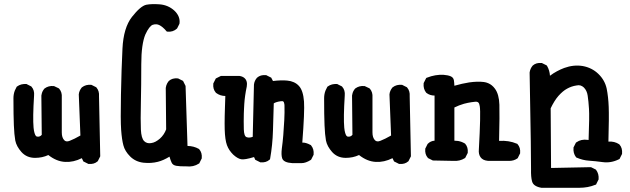

<svg xmlns="http://www.w3.org/2000/svg" viewBox="-20 -770 3040 927"><path d="M404.8 20.5 385.3 10.7 382.3 9.3 380.9 5.9 375 -6.3Q354.5 3.9 334.7 8.3Q314.9 12.7 294.9 11.7Q252.9 9.8 213.4 -21.5Q184.1 -7.8 149.4 -7.8Q108.9 -7.8 83.5 -36.1Q71.8 -49.3 64.2 -63.2Q56.6 -77.1 53.7 -91.8Q48.8 -119.1 46.9 -165.5Q44.9 -211.9 44.9 -295.9Q44.9 -305.7 46.6 -315.2Q48.3 -324.7 51.8 -333.3Q55.2 -341.8 60.1 -350.1L61 -351.6L62.5 -352.5Q71.8 -359.4 83 -362.3Q94.2 -365.2 106.4 -364.3H108.4L109.9 -363.3L129.4 -353.5L131.3 -352.5L132.3 -351.1Q147 -334.5 144.5 -308.6Q137.7 -201.2 142.1 -153.3Q143.6 -137.7 146.7 -127.7Q149.9 -117.7 152.8 -114.3Q155.8 -110.8 159.2 -110.4Q172.9 -108.4 181.6 -119.1L179.7 -307.6V-308.1V-308.6Q180.2 -311 180.7 -313.2Q181.2 -315.4 181.6 -317.6Q182.1 -319.8 182.9 -322Q183.6 -324.2 184.3 -326.2Q185.1 -328.1 186.3 -330.1Q187.5 -332 188.5 -334Q189.5 -335.9 190.9 -337.6Q192.4 -339.4 193.8 -341.3L194.3 -342.3L195.3 -342.8Q213.9 -356.9 239.3 -354.5H240.7L242.7 -353.5L263.2 -343.8L264.6 -342.8L266.1 -341.3Q280.3 -324.7 278.3 -299.3V-130.9Q278.3 -118.2 281.2 -108.9Q284.2 -99.6 290 -93.3Q299.3 -83 316.9 -90.3Q338.4 -98.6 368.2 -115.7L360.4 -313V-314V-314.5Q361.3 -323.7 365 -332Q368.7 -340.3 374.5 -347.2L375 -348.1L376 -348.6Q394.5 -362.8 419.9 -360.4H421.9L423.3 -359.4L442.9 -349.6L444.8 -348.6L445.8 -347.2Q460 -330.6 458 -305.2L463.9 -17.6V-15.1L462.9 -13.2L453.1 6.3L452.1 8.3L450.7 9.3Q434.1 23.9 408.2 21.5H406.2Z M879.4 33.2Q847.7 33.7 830.8 30.5Q814 27.3 808.6 15.1Q803.7 4.9 798.3 -13.7Q769 4.4 742.2 11.2Q709.5 19.5 672.9 15.6Q634.3 11.2 608.4 -14.6Q583 -40 575.7 -68.4Q568.4 -95.2 564.9 -142.6Q561.5 -189 564 -313Q566.4 -437 571.3 -535.2Q576.2 -636.2 617.2 -688.5Q658.7 -741.2 686.5 -747.1Q712.4 -752 751.5 -749Q792 -745.6 821.3 -719.2Q851.1 -691.4 846.7 -656.7L846.2 -655.3L845.7 -653.8L835.9 -634.3L835 -632.8L833.5 -631.3Q814.9 -614.7 789.1 -617.2L785.2 -617.7L782.7 -620.6Q764.6 -641.6 749 -648.9Q735.4 -655.8 717.8 -650.4Q710 -647.9 700.7 -636.2Q691.4 -624.5 681.6 -603Q672.4 -581.1 667.2 -544.9Q662.1 -508.8 662.1 -459.5Q662.1 -358.4 660.2 -273.9Q658.2 -189.5 660.2 -144.5Q662.1 -103 675.8 -88.9Q689 -75.7 709.5 -79.1Q720.7 -80.6 731.2 -86.2Q741.7 -91.8 752.4 -101.1Q762.2 -109.9 769.8 -121.1Q777.3 -132.3 782.2 -145.5L780.3 -344.7V-345.2V-345.7Q781.2 -352.1 783 -357.7Q784.7 -363.3 787.6 -368.4Q790.5 -373.5 794.4 -378.4L794.9 -378.9L795.4 -379.4Q812 -394 837.9 -391.6H839.8L841.3 -390.6L860.8 -380.9L863.8 -379.4L865.2 -376.5L875 -356.9L876 -355V-353L885.3 -65.4Q915.5 -64.9 939.5 -51.3L940.9 -50.8L941.9 -49.3Q956.5 -32.7 954.1 -6.8V-4.9L953.1 -3.4L943.4 16.1L942.4 18.6L939.9 20Q914.1 37.1 879.4 33.2Z M1391.1 17.6Q1349.1 15.1 1342.3 -5.9Q1336.9 -22.5 1340.8 -53.7Q1342.8 -67.9 1344.5 -83.7Q1346.2 -99.6 1347.7 -117.2Q1350.6 -151.9 1352.5 -189.9Q1354.5 -227.5 1353.5 -260.7Q1353.5 -264.2 1353 -266.6Q1351.6 -276.9 1347.9 -279.8Q1344.2 -282.7 1335.4 -281.2Q1313.5 -278.3 1301.8 -271L1297.9 -139.2Q1295.9 -70.3 1284.2 -3.9L1283.2 -0.5L1280.8 1.5Q1264.2 16.1 1238.3 13.7H1236.3L1234.9 12.7L1215.3 2.9L1212.4 1.5L1210.9 -2L1206.5 -11.7Q1161.1 2 1144.5 -1Q1126.5 -4.4 1105.5 -23.9Q1095.7 -33.7 1088.1 -44.9Q1080.6 -56.2 1075.7 -69.3Q1066.4 -94.7 1064.9 -145.5Q1064.5 -157.7 1064.5 -173.8Q1064.5 -189.9 1064.9 -210.2Q1065.4 -230.5 1066.2 -254.6Q1066.9 -278.8 1067.9 -306.6Q1055.7 -306.6 1044.4 -310.3Q1033.2 -314 1023.4 -321.3L1022.5 -321.8L1022 -322.8Q1007.3 -339.4 1009.8 -365.2V-367.2L1010.7 -368.7L1020.5 -388.2L1022 -391.1L1024.9 -392.6L1044.4 -402.3L1046.4 -403.3H1048.8H1134.8H1135.3H1136.2Q1149.9 -401.4 1158.7 -394.5Q1167.5 -387.7 1170.7 -376.7Q1173.8 -365.7 1171.4 -352.1Q1168.9 -340.8 1167 -329.8Q1165 -318.8 1163.6 -308.3Q1162.1 -297.9 1161.1 -288.1Q1160.2 -278.3 1159.4 -267.6Q1158.7 -256.8 1158.2 -245.4Q1157.7 -233.9 1157.2 -221.7Q1156.2 -185.5 1157.2 -145.5Q1158.2 -112.3 1170.4 -107.9Q1183.1 -103 1200.2 -109.4L1206.1 -360.4V-360.8V-361.3Q1206.5 -366.2 1207.8 -370.6Q1209 -375 1210.7 -378.9Q1212.4 -382.8 1214.8 -386.7Q1217.3 -390.6 1220.2 -394L1220.7 -394.5L1221.2 -395Q1237.8 -409.7 1263.7 -407.2H1265.6L1267.1 -406.2L1286.6 -396.5L1289.6 -395L1291 -392.1L1297.9 -378.9Q1337.4 -383.8 1367.2 -380.9Q1384.3 -379.4 1398.4 -373Q1412.6 -366.7 1422.9 -355.5Q1443.8 -333.5 1447.8 -279.8Q1451.2 -231.4 1439.5 -81.5Q1456.5 -82.5 1479 -70.3L1481 -69.3L1482.4 -67.4Q1496.6 -49.8 1494.1 -24.4V-22.5L1493.2 -21L1483.4 -1.5L1481.9 1L1480 2.4Q1456.1 17.6 1436 17.6H1391.6Z M1904.8 20.5 1885.3 10.7 1882.3 9.3 1880.9 5.9 1875 -6.3Q1854.5 3.9 1834.7 8.3Q1814.9 12.7 1794.9 11.7Q1752.9 9.8 1713.4 -21.5Q1684.1 -7.8 1649.4 -7.8Q1608.9 -7.8 1583.5 -36.1Q1571.8 -49.3 1564.2 -63.2Q1556.6 -77.1 1553.7 -91.8Q1548.8 -119.1 1546.9 -165.5Q1544.9 -211.9 1544.9 -295.9Q1544.9 -305.7 1546.6 -315.2Q1548.3 -324.7 1551.8 -333.3Q1555.2 -341.8 1560.1 -350.1L1561 -351.6L1562.5 -352.5Q1571.8 -359.4 1583 -362.3Q1594.2 -365.2 1606.4 -364.3H1608.4L1609.9 -363.3L1629.4 -353.5L1631.3 -352.5L1632.3 -351.1Q1647 -334.5 1644.5 -308.6Q1637.7 -201.2 1642.1 -153.3Q1643.6 -137.7 1646.7 -127.7Q1649.9 -117.7 1652.8 -114.3Q1655.8 -110.8 1659.2 -110.4Q1672.9 -108.4 1681.6 -119.1L1679.7 -307.6V-308.1V-308.6Q1680.2 -311 1680.7 -313.2Q1681.2 -315.4 1681.6 -317.6Q1682.1 -319.8 1682.9 -322Q1683.6 -324.2 1684.3 -326.2Q1685.1 -328.1 1686.3 -330.1Q1687.5 -332 1688.5 -334Q1689.5 -335.9 1690.9 -337.6Q1692.4 -339.4 1693.8 -341.3L1694.3 -342.3L1695.3 -342.8Q1713.9 -356.9 1739.3 -354.5H1740.7L1742.7 -353.5L1763.2 -343.8L1764.6 -342.8L1766.1 -341.3Q1780.3 -324.7 1778.3 -299.3V-130.9Q1778.3 -118.2 1781.2 -108.9Q1784.2 -99.6 1790 -93.3Q1799.3 -83 1816.9 -90.3Q1838.4 -98.6 1868.2 -115.7L1860.4 -313V-314V-314.5Q1861.3 -323.7 1865 -332Q1868.7 -340.3 1874.5 -347.2L1875 -348.1L1876 -348.6Q1894.5 -362.8 1919.9 -360.4H1921.9L1923.3 -359.4L1942.9 -349.6L1944.8 -348.6L1945.8 -347.2Q1960 -330.6 1958 -305.2L1963.9 -17.6V-15.1L1962.9 -13.2L1953.1 6.3L1952.1 8.3L1950.7 9.3Q1934.1 23.9 1908.2 21.5H1906.2Z M2438.5 6.8H2340.8Q2338.9 6.8 2337.2 6.6Q2335.4 6.3 2333.5 6.3Q2311 3.9 2300.3 -10.7Q2289.6 -25.4 2292 -48.8Q2301.8 -225.1 2296.4 -256.8Q2294.4 -270.5 2289.3 -275.1Q2284.2 -279.8 2274.4 -278.8Q2265.6 -277.8 2256.6 -276.6Q2247.6 -275.4 2238.5 -273.4Q2229.5 -271.5 2220.2 -269Q2196.3 -262.2 2173.8 -251V-90.8Q2183.1 -90.8 2191.7 -89.4Q2200.2 -87.9 2208.3 -85Q2216.3 -82 2223.6 -77.6L2225.1 -77.1L2226.1 -75.7Q2240.7 -59.1 2238.3 -33.2V-31.2L2237.3 -29.8L2227.5 -10.3L2226.1 -7.8L2224.1 -6.3Q2200.2 8.8 2169.4 6.8L2072.3 4.9H2069.8L2067.9 3.9L2048.3 -5.9L2046.4 -6.8L2045.4 -8.3Q2030.8 -24.9 2033.2 -50.8V-52.7L2034.2 -54.2L2043.9 -73.7L2044.9 -75.2L2045.9 -76.2Q2059.1 -89.4 2078.1 -90.8V-308.6Q2055.7 -308.6 2039.1 -321.3L2038.1 -322.3L2037.1 -323.2Q2022.9 -341.8 2025.4 -367.2V-369.1L2026.4 -370.6L2036.1 -390.1L2038.1 -393.6L2041.5 -395Q2082.5 -411.1 2122.1 -408.7Q2143.1 -407.2 2156 -401.6Q2168.9 -396 2171.4 -382.8Q2172.4 -377.4 2172.9 -370.4Q2173.3 -363.3 2173.8 -356Q2210.9 -366.7 2245.1 -372.1Q2286.1 -377.9 2316.4 -374Q2327.1 -372.6 2336.9 -368.4Q2346.7 -364.3 2354.7 -357.7Q2362.8 -351.1 2369.6 -341.8Q2389.6 -314.9 2391.1 -264.2Q2392.6 -217.8 2389.6 -89.8Q2413.6 -91.3 2434.8 -87.9Q2456.1 -84.5 2475.6 -76.2L2477.5 -75.7L2479 -73.7Q2493.7 -57.1 2491.2 -31.2V-29.3L2490.2 -27.8L2480.5 -8.3L2479.5 -6.3L2477.5 -4.9Q2460.9 6.8 2438.5 6.8Z M2594.2 136.7Q2576.2 133.8 2564.2 126.2Q2552.2 118.7 2548.8 105.5Q2543 85.4 2543.9 46.4Q2544.9 9.8 2537.1 -418.9V-419.4V-419.9Q2539.6 -438.5 2551.3 -452.6L2551.8 -453.1L2552.2 -453.6Q2568.8 -468.3 2594.7 -465.8H2596.7L2598.1 -464.8L2617.7 -455.1L2620.1 -453.6L2621.6 -451.2Q2633.8 -429.7 2635.3 -404.3Q2643.6 -410.6 2652.1 -416Q2660.6 -421.4 2669.2 -426Q2677.7 -430.7 2686.5 -434.6Q2695.3 -438.5 2704.1 -441.9Q2750 -458.5 2793.5 -451.2Q2815.4 -447.3 2834.5 -437.7Q2853.5 -428.2 2869.1 -413.1Q2884.8 -397.9 2894.8 -380.1Q2904.8 -362.3 2909.2 -341.8Q2913.1 -322.3 2915.5 -300.3Q2918 -278.3 2918.9 -253.9Q2920.9 -207.5 2917.5 -86.4Q2946.8 -88.4 2969.2 -73.7L2970.2 -72.8L2971.2 -71.8Q2985.8 -55.2 2983.4 -28.3V-26.4L2982.4 -24.9L2972.7 -5.4L2971.2 -2.4L2968.3 -1Q2930.2 18.1 2890.1 12.7Q2853.5 7.8 2824.7 5.9Q2793.5 3.9 2764.6 -8.8L2762.2 -9.8L2760.7 -11.7Q2746.6 -30.3 2749 -56.6V-58.6L2750 -60.1L2759.8 -79.6L2760.7 -81.5L2763.2 -83Q2785.6 -99.1 2816.9 -94.7L2821.8 -94.2Q2826.2 -209.5 2823.7 -244.6Q2822.8 -262.7 2821 -278.8Q2819.3 -294.9 2817.4 -308.1Q2814 -332.5 2798.8 -347.7Q2791.5 -354.5 2783 -357.2Q2774.4 -359.9 2763.7 -357.4Q2757.3 -356.4 2751.2 -355Q2745.1 -353.5 2739.5 -351.6Q2733.9 -349.6 2728.5 -347.2Q2723.1 -344.7 2717.8 -341.8Q2697.8 -331.1 2676.3 -307.1Q2666 -295.4 2656.5 -280Q2647 -264.6 2638.7 -247.1L2640.6 41L2831.1 37.1H2833.5L2835.4 38.1L2855 47.9L2856.9 48.8L2858.4 50.8Q2865.2 60.1 2868.2 71.3Q2871.1 82.5 2870.1 94.7V96.7L2869.1 98.1L2859.4 117.7L2857.9 121.1L2854.5 122.1Q2819.3 136.7 2776.4 136.7H2595.7H2594.7Z"/></svg>

Font: NaikaiFont
Style: Bold
Weight: 700
Version: Version 1.89